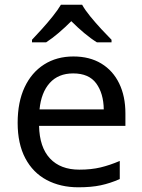

<svg xmlns="http://www.w3.org/2000/svg" viewBox="-20 -786 604 816"><path d="M292 -546Q361 -546 410.5 -516Q460 -486 486.5 -431.5Q513 -377 513 -304V-251H146Q148 -160 192.5 -112.5Q237 -65 317 -65Q368 -65 407.5 -74.5Q447 -84 489 -102V-25Q448 -7 408 1.5Q368 10 313 10Q237 10 178.5 -21Q120 -52 87.5 -113.5Q55 -175 55 -264Q55 -352 84.5 -415Q114 -478 167.5 -512Q221 -546 292 -546ZM291 -474Q228 -474 191.5 -433.5Q155 -393 148 -321H421Q420 -389 389 -431.5Q358 -474 291 -474ZM329 -766Q341 -744 363.5 -716.5Q386 -689 410.5 -662.5Q435 -636 454 -617V-606H392Q366 -622 338 -645.5Q310 -669 283 -696Q256 -669 229 -646Q202 -623 176 -606H116V-617Q135 -637 158.5 -663Q182 -689 204 -716.5Q226 -744 239 -766Z"/></svg>

Font: Noto Sans Anatolian Hieroglyphs
Style: Regular
Weight: 400
Designer: Monotype Design Team
Foundry: Monotype Imaging Inc.
Version: Version 2.001; ttfautohint (v1.8.4.7-5d5b)